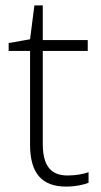

<svg xmlns="http://www.w3.org/2000/svg" viewBox="-20 -679 373 709"><path d="M229 -31C164 -31 138 -72 138 -148V-491H304V-531H138V-659H107L91 -534L12 -520V-491H91V-145C91 -40 134 10 224 10C258 10 286 4 307 -4V-43C287 -36 260 -31 229 -31Z"/></svg>

Font: Noto Sans Syriac Extralight
Style: Regular
Weight: 200
Designer: Patrick Giasson and the Monotype Design Team
Foundry: Monotype Imaging Inc.
Version: Version 3.000